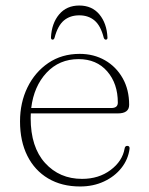

<svg xmlns="http://www.w3.org/2000/svg" viewBox="-20 -665 539 695"><path d="M447.5 -285.5Q447.5 -254.5 406.5 -254.5H91.5Q91 -246 91 -237.5Q91 -132.5 143.2 -75Q195.5 -17.5 277 -17.5Q337.5 -17.5 380.2 -49.5Q423 -81.5 431 -127Q432.5 -137 440.5 -137Q450 -137 449 -126.5Q444 -88 419.5 -57Q395 -26 356.2 -8Q317.5 10 270 10Q203.5 10 154.5 -19Q105.5 -48 79 -101Q52.5 -154 52.5 -225.5Q52.5 -293.5 79.5 -348.8Q106.5 -404 155 -437Q203.5 -470 268.5 -470Q319.5 -470 360 -446.8Q400.5 -423.5 424 -382Q447.5 -340.5 447.5 -285.5ZM264.5 -451Q194.5 -451 148.5 -401.8Q102.5 -352.5 93 -274H383Q406.5 -274 406.5 -293.5Q406.5 -362.5 368 -406.8Q329.5 -451 264.5 -451ZM267 -609.5Q233.5 -609.5 211.2 -590.8Q189 -572 177.5 -528.5Q175.5 -521.5 170.5 -521.5Q164.5 -521.5 164.5 -529.5Q167 -580.5 194 -612.8Q221 -645 267 -645Q313 -645 339.8 -612.8Q366.5 -580.5 369 -529.5Q369.5 -521.5 363 -521.5Q358 -521.5 355.5 -528.5Q344.5 -572 322.2 -590.8Q300 -609.5 267 -609.5Z"/></svg>

Font: Fraunces 9pt S000 Thin
Style: Regular
Weight: 100
Version: Version 1.000; ttfautohint (v1.8.3)